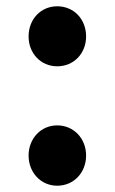

<svg xmlns="http://www.w3.org/2000/svg" viewBox="-20 -577 365 611"><path d="M162 -366C215 -366 254 -407 254 -461C254 -516 215 -557 162 -557C110 -557 71 -516 71 -461C71 -407 110 -366 162 -366ZM162 14C215 14 254 -28 254 -82C254 -136 215 -178 162 -178C110 -178 71 -136 71 -82C71 -28 110 14 162 14Z"/></svg>

Font: Noto Sans CJK KR Bold
Style: Regular
Weight: 700
Designer: Ryoko NISHIZUKA (kana & ideographs); Paul D. Hunt (Latin, Greek & Cyrillic); Wenlong ZHANG (bopomofo); Sandoll Communica
Foundry: Adobe Systems Incorporated
Version: Version 1.004;PS 1.004;hotconv 1.0.82;makeotf.lib2.5.63406